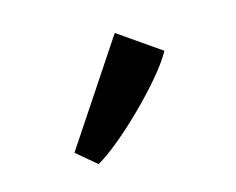

<svg xmlns="http://www.w3.org/2000/svg" viewBox="-48 -935 444 361"><g transform="rotate(-15 173.5 -755.0)"><path d="M105 -640.5 67 -672.5 198.5 -870.5 280 -814Q270 -795.5 248.8 -770.2Q227.5 -745 201.5 -719.2Q175.5 -693.5 150 -672.2Q124.5 -651 106 -640.5Z"/></g></svg>

Font: Merriweather 24pt SemiCondensed
Style: Regular
Weight: 400
Width: 4
Designer: Eben Sorkin
Foundry: Eben Sorkin
Version: Version 2.100